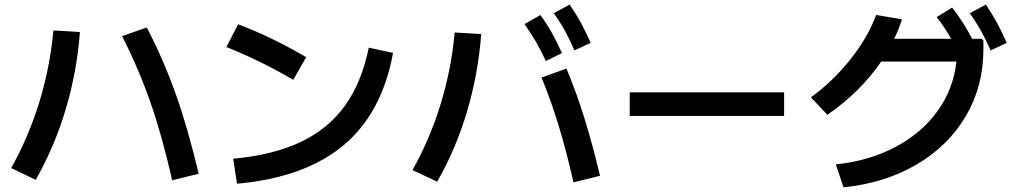

<svg xmlns="http://www.w3.org/2000/svg" viewBox="-20 -802 4361 827"><path d="M505.9 -646.5 612.3 -683.6Q684.6 -544.4 736.6 -398.2Q788.6 -252 835.9 -53.7L721.7 -25.4Q678.7 -215.3 627.9 -361.1Q577.1 -506.8 505.9 -646.5ZM210 -670.9 324.2 -664.1Q311.5 -494.1 263.4 -332.5Q215.3 -170.9 133.8 -27.3L28.3 -78.1Q104.5 -214.8 150.1 -364.7Q195.8 -514.6 210 -670.9Z M1568.4 -596.7 1672.9 -574.2Q1626 -315.4 1459.7 -176.3Q1293.5 -37.1 1001 -10.7L984.4 -118.2Q1156.7 -134.3 1275.1 -190.4Q1393.6 -246.6 1465.6 -346.4Q1537.6 -446.3 1568.4 -596.7ZM955.1 -599.6 1005.9 -697.3Q1150.9 -642.6 1298.8 -555.7L1243.2 -458Q1106.9 -538.6 955.1 -599.6Z M2312.5 -467.8 2419.9 -506.8Q2461.4 -407.7 2496.3 -295.9Q2531.2 -184.1 2564.5 -44.9L2450.2 -16.6Q2419.9 -149.9 2386.7 -259.3Q2353.5 -368.7 2312.5 -467.8ZM1938.5 -662.1 2052.7 -655.3Q2040 -485.4 1992.2 -323.5Q1944.3 -161.6 1863.3 -19.5L1756.8 -69.3Q1833 -206.1 1878.7 -356Q1924.3 -505.9 1938.5 -662.1ZM2239.3 -698.2 2307.6 -737.3Q2335 -699.7 2357.2 -660.2Q2379.4 -620.6 2400.4 -573.2L2331.1 -539.1Q2310.5 -584 2288.8 -621.3Q2267.1 -658.7 2239.3 -698.2ZM2365.2 -745.1 2433.6 -782.2Q2460 -744.1 2481.7 -704.6Q2503.4 -665 2524.4 -617.2L2454.1 -585Q2433.6 -632.8 2412.6 -670.7Q2391.6 -708.5 2365.2 -745.1Z M2692.4 -404.3H3357.4V-302.7H2692.4Z M4099.6 -537.1H3775.9Q3686 -405.8 3543.9 -307.6L3472.7 -382.8Q3566.9 -450.7 3642.1 -545.2Q3717.3 -639.6 3753.9 -737.3L3865.2 -718.8Q3851.6 -676.3 3831.5 -634.8H4077.1Q4049.8 -683.1 4014.6 -728.5L4081.1 -769.5Q4127.9 -710 4167.5 -634.8H4209L4215.8 -627V-588.9Q4215.8 -430.7 4140.4 -302.2Q4064.9 -173.8 3928.2 -93.5Q3791.5 -13.2 3613.3 4.9L3580.1 -93.8Q3723.6 -108.9 3836.9 -168.9Q3950.2 -229 4018.6 -324.2Q4086.9 -419.4 4099.6 -537.1ZM4157.2 -745.1 4226.6 -782.2Q4252.4 -743.7 4274.2 -704.1Q4295.9 -664.6 4316.4 -617.2L4247.1 -585Q4225.6 -633.3 4204.3 -671.1Q4183.1 -709 4157.2 -745.1Z"/></svg>

Font: Pretendard GOV SemiBold
Style: Regular
Weight: 600
Designer: Base glyphs from Inter by Rasmus Andersson; Hangeul glyphs from Noto Sans CJK(Source Han Sans) by Jang Soo-young and Kan
Foundry: Kil Hyung-jin
Version: Version 1.309